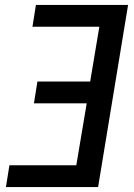

<svg xmlns="http://www.w3.org/2000/svg" viewBox="-20 -755 540 775"><path d="M4 0 18 -88H288L330 -338H117L131 -426H344L381 -647H111L125 -735H497L376 0Z"/></svg>

Font: Iosevka Curly Semibold
Style: Italic
Weight: 600
Italic angle: -9°
Monospace: yes
Designer: Belleve Invis
Foundry: Belleve Invis
Version: Version 22.1.2; ttfautohint (v1.8.4)